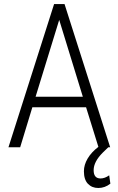

<svg xmlns="http://www.w3.org/2000/svg" viewBox="-20 -731 588 953"><path d="M300.3 -710.9 526.9 0H517.6L490.2 26.4Q444.8 71.8 444.8 113.8Q444.8 154.8 479 154.8Q500 154.8 522 139.2L527.8 180.7Q500.5 202.1 467.8 202.1Q436.5 202.1 416.5 181.4Q396.5 160.6 396.5 119.1Q396.5 87.4 415 55.9Q433.6 24.4 468.3 -2L407.2 -198.7H140.6L80.1 0H22L248.5 -710.9ZM156.7 -251H391.1L273.9 -632.3Z"/></svg>

Font: Roboto Condensed Light
Style: Regular
Weight: 300
Designer: Google
Version: Version 2.134; 2016